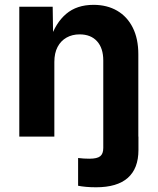

<svg xmlns="http://www.w3.org/2000/svg" viewBox="-20 -567 654 797"><path d="M304.2 204.1V88.9Q315.9 90.3 328.1 91.1Q340.3 91.8 351.1 91.8Q383.3 91.8 396 81.5Q408.7 71.3 408.7 47.4V0H554.7V55.7Q554.7 132.3 510.5 171.4Q466.3 210.4 378.9 210.4Q356.4 210.4 337.6 208.7Q318.8 207 304.2 204.1ZM205.6 -309.6V0H60.1V-539.1H198.7L200.7 -403.3H188.5Q210.4 -471.7 254.6 -509.3Q298.8 -546.9 368.2 -546.9Q424.3 -546.9 466.3 -522.5Q508.3 -498 531.2 -452.1Q554.2 -406.2 554.2 -341.8V0H408.7V-315.9Q408.7 -367.2 382.8 -395.8Q356.9 -424.3 310.5 -424.3Q279.8 -424.3 256.1 -410.9Q232.4 -397.5 219 -372.1Q205.6 -346.7 205.6 -309.6Z"/></svg>

Font: Inter 18pt
Style: Bold
Weight: 700
Designer: Rasmus Andersson
Foundry: rsms
Version: Version 4.001;git-66647c0bb